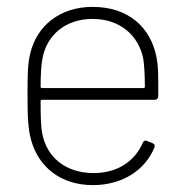

<svg xmlns="http://www.w3.org/2000/svg" viewBox="-20 -530 534 558"><path d="M252 -27C171 -27 116 -73 103 -141C99 -159 98 -191 98 -236C98 -239 100 -240 102 -240H430C436 -240 440 -244 440 -251C440 -318 440 -337 435 -363C418 -451 353 -510 249 -510C154 -510 87 -455 68 -375C60 -343 60 -308 60 -252C60 -196 61 -155 71 -121C93 -44 157 8 250 8C337 8 403 -37 429 -102C431 -108 429 -112 423 -114L408 -120C402 -123 398 -121 395 -115C372 -62 322 -27 252 -27ZM249 -475C328 -475 382 -428 396 -361C399 -345 401 -313 401 -278C401 -275 399 -274 397 -274H102C100 -274 98 -275 98 -278C98 -314 100 -345 104 -363C117 -428 170 -475 249 -475Z"/></svg>

Font: Barlow ExtraLight
Style: Regular
Weight: 275
Designer: Jeremy Tribby
Foundry: Tribby Type
Version: Version 1.422;hotconv 1.0.109;makeotfexe 2.5.65596